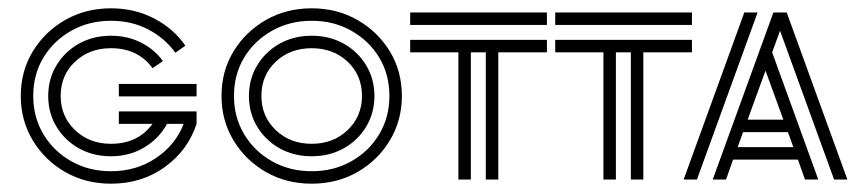

<svg xmlns="http://www.w3.org/2000/svg" viewBox="-20 -432 2069 462"><path d="M266 -200V-230H453V-200ZM247 10Q186 10 137 -18Q88 -46 59 -94Q30 -142 30 -201Q30 -261 59 -308.5Q88 -356 137 -384Q186 -412 247 -412Q304 -412 351 -387.5Q398 -363 426 -322L402 -305Q377 -340 337 -361Q297 -382 247 -382Q194 -382 151.5 -358Q109 -334 84.5 -293.5Q60 -253 60 -201Q60 -150 84.5 -109Q109 -68 151.5 -44Q194 -20 247 -20Q308 -20 355 -51.5Q402 -83 422 -134H266V-164H453V-134Q432 -70 376.5 -30Q321 10 247 10ZM247 -56Q204 -56 170 -75Q136 -94 116 -127Q96 -160 96 -201Q96 -242 116 -275Q136 -308 170 -327Q204 -346 247 -346Q287 -346 319.5 -329.5Q352 -313 372 -285L347 -268Q312 -316 247 -316Q195 -316 160.5 -283.5Q126 -251 126 -201Q126 -152 160.5 -119Q195 -86 247 -86Q312 -86 347 -134H382Q363 -99 327.5 -77.5Q292 -56 247 -56Z M917 -201Q917 -253 892.5 -293.5Q868 -334 825.5 -358Q783 -382 730 -382Q677 -382 634.5 -358Q592 -334 567.5 -293.5Q543 -253 543 -201Q543 -150 567.5 -109Q592 -68 634.5 -44Q677 -20 730 -20Q783 -20 825.5 -44Q868 -68 892.5 -109Q917 -150 917 -201ZM851 -201Q851 -251 816.5 -283.5Q782 -316 730 -316Q678 -316 643.5 -283.5Q609 -251 609 -201Q609 -152 643.5 -119Q678 -86 730 -86Q782 -86 816.5 -119Q851 -152 851 -201ZM730 -56Q687 -56 653 -75Q619 -94 599 -127Q579 -160 579 -201Q579 -242 599 -275Q619 -308 653 -327Q687 -346 730 -346Q773 -346 807 -327Q841 -308 861 -275Q881 -242 881 -201Q881 -160 861 -127Q841 -94 807 -75Q773 -56 730 -56ZM730 10Q669 10 620 -18Q571 -46 542 -94Q513 -142 513 -201Q513 -261 542 -308.5Q571 -356 620 -384Q669 -412 730 -412Q791 -412 840 -384Q889 -356 918 -308.5Q947 -261 947 -201Q947 -142 918 -94Q889 -46 840 -18Q791 10 730 10Z M967 -372V-402H1296V-372ZM1083 0V-306H967V-336H1296V-306H1179V0H1149V-306H1113V0Z M1316 -372V-402H1645V-372ZM1432 0V-306H1316V-336H1645V-306H1528V0H1498V-306H1462V0Z M1695 0 1841 -402H1873L2019 0H1987L1857 -358L1838 -306L1949 0H1917L1900 -48H1744L1727 0ZM1625 0 1771 -402H1803L1657 0ZM1779 -144H1865L1822 -262ZM1755 -78H1889L1876 -114H1768Z"/></svg>

Font: Zen Tokyo Zoo
Style: Regular
Weight: 400
Designer: Yoshimichi Ohira
Foundry: A-1 Corp ZenFonts
Version: Version 1.002; ttfautohint (v1.8.3)